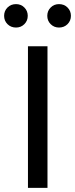

<svg xmlns="http://www.w3.org/2000/svg" viewBox="-36 -914 365 934"><path d="M195 0H100V-689H195ZM99 -837Q99 -813 82.5 -796.5Q66 -780 42 -780Q17 -780 0.5 -796.5Q-16 -813 -16 -837Q-16 -861 0.5 -877.5Q17 -894 42 -894Q66 -894 82.5 -877.5Q99 -861 99 -837ZM309 -837Q309 -813 292.5 -796.5Q276 -780 251 -780Q227 -780 210.5 -796.5Q194 -813 194 -837Q194 -861 210.5 -877.5Q227 -894 251 -894Q276 -894 292.5 -877.5Q309 -861 309 -837Z"/></svg>

Font: Fira Sans
Style: Regular
Weight: 400
Designer: bBox Type GmbH & Carrois Corporate GbR & Edenspiekermann AG
Foundry: bBox Type GmbH & Carrois Corporate GbR & Edenspiekermann AG
Version: Version 4.301